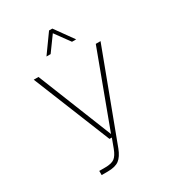

<svg xmlns="http://www.w3.org/2000/svg" viewBox="-208 -852 1016 1120"><g transform="rotate(-30 300.0 -292.0)"><path d="M143 150V122H183Q226 122 246 107Q266 92 281 52L304 -10H288L78 -530H110L310 -30L496 -530H528L305 64Q287 111 261 130.5Q235 150 183 150ZM210 -610 299 -734H321L410 -610H382L310 -709L238 -610Z"/></g></svg>

Font: Geist Mono Thin
Style: Regular
Weight: 100
Monospace: yes
Designer: Basement.studio, Andrés Briganti, Mateo Zaragoza
Foundry: Basement.studio, Vercel, Andrés Briganti, Guido Ferreyra, Mateo Zaragoza
Version: Version 1.500; ttfautohint (v1.8.4.7-5d5b)